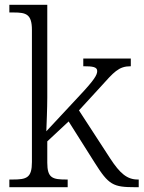

<svg xmlns="http://www.w3.org/2000/svg" viewBox="-20 -780 598 800"><path d="M19 0H262V-32H256C199 -32 177 -38 177 -102V-191L266 -274L374 -103C433 -9 451 0 544 0H558V-32H554C510 -32 480 -57 439 -120L309 -320L398 -417C455 -480 474 -504 525 -504V-536H327V-504C367 -504 385 -501 385 -484C385 -468 374 -448 310 -380L173 -233C174 -259 177 -331 177 -374V-760H19V-728H37C89 -728 113 -721 113 -655V-105C113 -39 91 -32 33 -32H19Z"/></svg>

Font: Noto Serif Lao Light
Style: Regular
Weight: 300
Designer: Monotype Design Team
Foundry: Monotype Imaging Inc.
Version: Version 2.003